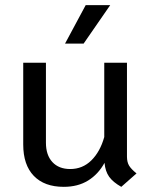

<svg xmlns="http://www.w3.org/2000/svg" viewBox="-20 -713 594 744"><path d="M509 -41 450 11Q418 -7 403 -28Q388 -49 385 -82Q361 -38 321.5 -13.5Q282 11 227 11Q152 11 111 -31.5Q70 -74 70 -153V-470H158V-160Q158 -112 183 -85Q208 -58 252 -58Q300 -58 334 -91.5Q368 -125 384 -182V-470H472V-106Q472 -85 480 -71.5Q488 -58 509 -41ZM312 -693H407L304 -544H232Z"/></svg>

Font: KoHo Medium
Style: Regular
Weight: 500
Version: Version 1.000; ttfautohint (v1.6)